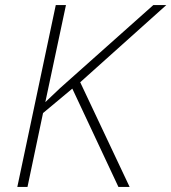

<svg xmlns="http://www.w3.org/2000/svg" viewBox="-20 -734 673 754"><path d="M48 0H88L149 -290L264 -386L445 0H489L295 -411L633 -714H582L216 -388L158 -333L239 -714H199Z"/></svg>

Font: Noto Sans ExtraLight
Style: Italic
Weight: 200
Italic angle: -12°
Designer: Monotype Design Team
Foundry: Monotype Imaging Inc.
Version: Version 2.013